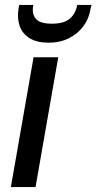

<svg xmlns="http://www.w3.org/2000/svg" viewBox="-20 -758 391 778"><path d="M24 0 116 -526H216L124 0ZM177 -585Q130 -585 100.5 -603Q71 -621 60 -652Q49 -683 55 -723L58 -738H115Q108 -702 125 -682Q142 -662 190 -662Q239 -662 262.5 -682Q286 -702 293 -738H351L347 -723Q341 -683 318 -652Q295 -621 259 -603Q223 -585 177 -585Z"/></svg>

Font: DM Sans 9pt Medium
Style: Italic
Weight: 500
Italic angle: -10°
Version: Version 4.004;gftools[0.9.30]